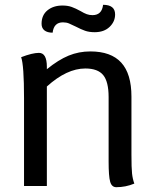

<svg xmlns="http://www.w3.org/2000/svg" viewBox="-20 -774 650 799"><path d="M539 -10Q503 5 464 5Q445 5 438.5 -17.5Q432 -40 432 -102V-370Q432 -434 409.5 -461.5Q387 -489 335 -489Q258 -489 175 -414V0H80V-365Q80 -503 68 -536Q115 -554 142 -554Q175 -554 175 -496V-486Q223 -525 265.5 -542.5Q308 -560 356 -560Q442 -560 484.5 -513.5Q527 -467 527 -372V-131Q527 -75 529.5 -52Q532 -29 539 -10ZM153 -675Q153 -711 177.5 -731Q202 -751 240 -751Q262 -751 278.5 -745Q295 -739 315 -728Q330 -719 341 -715Q352 -711 365 -711Q404 -711 409 -754Q459 -754 459 -714Q459 -684 436 -662Q413 -640 374 -640Q351 -640 334 -646Q317 -652 296 -663Q278 -672 267 -676.5Q256 -681 242 -681Q204 -681 199 -638Q177 -638 165 -647.5Q153 -657 153 -675Z"/></svg>

Font: Krub Medium
Style: Regular
Weight: 500
Designer: Ekaluck Peanpanawate
Foundry: Cadson Demak Co.,Ltd.
Version: Version 1.000; ttfautohint (v1.6)